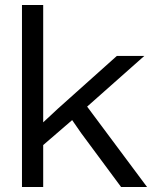

<svg xmlns="http://www.w3.org/2000/svg" viewBox="-20 -749 621 769"><path d="M68 0V-729H153V-259L211 -313L448 -525H558L329 -322L569 0H465L305 -216L269 -268L153 -168V0Z"/></svg>

Font: Mona Sans SemiExpanded
Style: Regular
Weight: 400
Width: 6
Designer: Deni Anggara
Foundry: GitHub
Version: Version 2.000